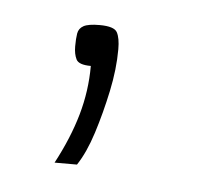

<svg xmlns="http://www.w3.org/2000/svg" viewBox="-28 -84 248 222"><g transform="rotate(5 95.5 27.5)"><path d="M42 109Q58 79 66 51Q74 23 74 -6Q60 -6 57 -12Q54 -18 54 -27Q54 -36 55 -42Q56 -48 61.5 -51Q67 -54 80 -54Q97 -54 100.5 -47.5Q104 -41 104 -28Q104 -5 98.5 21Q93 47 85.5 70.5Q78 94 68 109Z"/></g></svg>

Font: Smooch Sans Thin
Style: Regular
Weight: 400
Version: Version 1.010